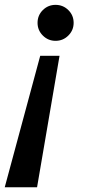

<svg xmlns="http://www.w3.org/2000/svg" viewBox="-32 -561 358 790"><path d="M196.5 -541Q227.5 -541 249.2 -519.5Q271 -498 271 -467Q271 -436.5 249.2 -414.8Q227.5 -393 196.5 -393Q166 -393 144.2 -414.8Q122.5 -436.5 122.5 -467Q122.5 -498 144.2 -519.5Q166 -541 196.5 -541ZM-12.5 209.5 133.5 -331.5H213L120.5 209.5Z"/></svg>

Font: Epilogue SemiBold
Style: Italic
Weight: 600
Italic angle: -12°
Designer: Tyler Finck
Foundry: Etcetera Type Co
Version: Version 2.111; ttfautohint (v1.8.3)